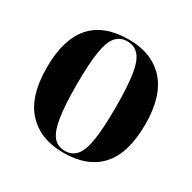

<svg xmlns="http://www.w3.org/2000/svg" viewBox="-129 -680 822 820"><g transform="rotate(30 281.5 -269.5)"><path d="M280 10Q167 10 102.5 -59.5Q38 -129 38 -270Q38 -549 283 -549Q396 -549 460 -479.5Q524 -410 524 -270Q524 -128 462 -59Q400 10 280 10ZM282 0Q318 0 339 -25.5Q360 -51 369 -110Q378 -169 378 -270Q378 -371 369 -429.5Q360 -488 338.5 -513.5Q317 -539 281 -539Q245 -539 224 -513.5Q203 -488 194 -429.5Q185 -371 185 -270Q185 -169 194.5 -110Q204 -51 225 -25.5Q246 0 282 0Z"/></g></svg>

Font: Noto Serif Display SemiCondensed
Style: Bold
Weight: 700
Width: 4
Designer: Monotype Design Team
Foundry: Monotype Imaging Inc.
Version: Version 2.009